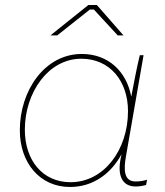

<svg xmlns="http://www.w3.org/2000/svg" viewBox="-20 -740 658 765"><path d="M520 3C535 3 547 1 562 -3L566 -24C549 -19 538 -17 520 -17C474 -17 472 -62 482 -118L552 -520H537C525 -473 510 -390 503 -355C484 -456 411 -525 306 -525C158 -525 59 -379 59 -221C59 -92 138 5 259 5C351 5 422 -48 464 -125L463 -119C443 -34 472 3 520 3ZM304 -506C418 -506 490 -417 490 -297C490 -144 395 -14 261 -14C150 -14 79 -101 79 -223C79 -371 172 -506 304 -506ZM472 -599 366 -720H332L181 -599H208L338 -702H354L449 -599Z"/></svg>

Font: Fixel Text 20240404 Thin
Style: Italic
Weight: 100
Width: 4
Italic angle: -10°
Designer: AlfaBravo + MacPaw
Foundry: Kyrylo Tkachov, Marchela Mozhyna, Serhii Makarenko, Maria Weinstein, Zakhar Kryvoshyya
Version: Version 1.211;Glyphs 3.2 (3225)